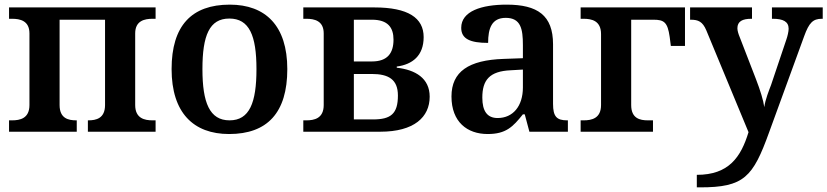

<svg xmlns="http://www.w3.org/2000/svg" viewBox="-20 -568 3568 828"><path d="M19 0H311V-49H309C275 -49 237 -57 237 -115V-483H433V-115C433 -57 394 -49 361 -49H359V0H651V-49H638C604 -49 563 -57 563 -115V-424C563 -479 604 -487 638 -487H651V-536H19V-487H32C66 -487 107 -479 107 -424V-115C107 -57 66 -49 32 -49H19Z M968 10C1133 10 1219 -82 1219 -270C1219 -457 1125 -548 971 -548C806 -548 720 -457 720 -270C720 -82 814 10 968 10ZM970 -49C884 -49 853 -125 853 -270C853 -415 883 -488 969 -488C1055 -488 1086 -415 1086 -270C1086 -125 1056 -49 970 -49Z M1288 0H1620C1766 0 1833 -63 1833 -151C1833 -231 1771 -267 1691 -276V-281C1759 -290 1807 -328 1807 -408C1807 -491 1740 -536 1594 -536H1288V-487H1301C1335 -487 1376 -479 1376 -424V-115C1376 -57 1335 -49 1301 -49H1288ZM1506 -303V-483H1584C1653 -483 1677 -449 1677 -397C1677 -340 1652 -303 1584 -303ZM1506 -53V-249H1583C1655 -249 1696 -226 1696 -156C1696 -77 1665 -53 1589 -53Z M2083 10C2162 10 2192 -21 2235 -75H2243L2263 0H2429V-49H2426C2381 -49 2365 -65 2365 -120V-377C2365 -502 2298 -548 2165 -548C2057 -548 1969 -520 1969 -448C1969 -400 2008 -383 2085 -383C2085 -445 2100 -491 2161 -491C2226 -491 2235 -443 2235 -374V-317L2152 -314C2001 -309 1927 -259 1927 -152C1927 -42 1995 10 2083 10ZM2126 -59C2081 -59 2060 -89 2060 -147C2060 -222 2090 -261 2183 -265L2235 -268V-191C2235 -110 2192 -59 2126 -59Z M2484 0H2796V-49H2774C2740 -49 2702 -57 2702 -115V-483H2798C2844 -483 2859 -472 2868 -409L2873 -370H2934V-536H2484V-487H2497C2531 -487 2572 -479 2572 -421V-115C2572 -57 2531 -49 2497 -49H2484Z M2985 240H2999C3189 240 3227 196 3297 2L3448 -412C3469 -470 3486 -487 3524 -487H3528V-536H3309V-487H3313C3357 -487 3381 -475 3381 -444C3381 -432 3376 -411 3371 -397L3305 -201C3297 -180 3280 -138 3276 -106C3272 -135 3259 -178 3240 -227L3170 -408C3165 -420 3160 -435 3160 -446C3160 -476 3182 -487 3220 -487H3223V-536H2956V-483H2959C2991 -483 3010 -475 3026 -437L3208 2C3175 110 3123 186 2985 186Z"/></svg>

Font: Noto Serif Semi
Style: Regular
Weight: 600
Designer: Monotype Design Team
Foundry: Monotype Imaging Inc.
Version: Version 1.002